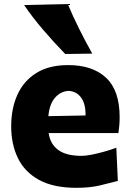

<svg xmlns="http://www.w3.org/2000/svg" viewBox="-20 -902 638 938"><path d="M354 15.6Q241.7 15.6 171.1 -22.9Q100.6 -61.5 67.6 -129.4Q34.7 -197.3 34.7 -285.2Q34.7 -372.6 65.4 -439.9Q96.2 -507.3 158 -545.7Q219.7 -584 313 -584Q432.1 -584 498.3 -522Q564.5 -460 564.5 -330.1Q564.5 -306.2 562.7 -288.1Q561 -270 558.6 -252H217.8Q225.1 -198.7 264.2 -169.7Q303.2 -140.6 378.4 -140.6Q397.9 -140.6 427 -146.2Q456.1 -151.9 488.3 -160.9Q520.5 -169.9 548.3 -180.2L555.7 -18.1Q520 -8.8 470.2 3.4Q420.4 15.6 354 15.6ZM397.9 -337.9Q398.9 -394.5 376.2 -425.3Q353.5 -456.1 314.9 -458Q274.9 -455.6 248 -423.6Q221.2 -391.6 216.3 -334.5ZM298.8 -638.2Q242.7 -695.8 191.4 -755.6Q140.1 -815.4 97.7 -877.4L311 -882.3Q336.4 -821.8 366.5 -761.5Q396.5 -701.2 430.7 -640.1Z"/></svg>

Font: Pinar DS4 ExtraBold
Style: Regular
Weight: 800
Designer: Amin Abedi
Version: Version 3.000